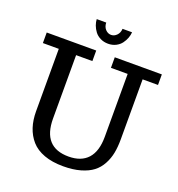

<svg xmlns="http://www.w3.org/2000/svg" viewBox="-162 -1051 1106 1196"><g transform="rotate(20 391.5 -453.5)"><path d="M9.8 0ZM390.1 13.2Q317.4 13.2 263.4 -6.6Q209.5 -26.4 177.7 -62.7Q146 -99.1 130.6 -146.2Q115.2 -193.4 115.2 -252V-665H9.8V-734.9H337.9V-665H230V-245.1Q230 -55.2 400.9 -55.2Q484.4 -55.2 528.1 -103.5Q571.8 -151.9 571.8 -248V-665H460.9V-734.9H772.9V-665H670.9V-267.1Q670.9 -216.8 663.1 -176.5Q655.3 -136.2 635.7 -99.9Q616.2 -63.5 584.7 -39.3Q553.2 -15.1 504.2 -1Q455.1 13.2 390.1 13.2ZM508.8 -918Q507.8 -899.4 500.5 -879.6Q493.2 -859.9 479.7 -841.6Q466.3 -823.2 443.4 -811.5Q420.4 -799.8 392.1 -799.8Q363.8 -799.8 340.6 -811.3Q317.4 -822.8 303.5 -841.3Q289.6 -859.9 282.2 -880.1Q274.9 -900.4 273.9 -919.9H336.9Q337.4 -892.1 353.5 -875Q369.6 -857.9 391.1 -857.9Q411.6 -857.9 428 -874.5Q444.3 -891.1 445.8 -918Z"/></g></svg>

Font: Trocchi
Style: Regular
Weight: 400
Designer: vernon adams
Version: Version 1.0; ttfautohint (v0.8) -l 6 -r 50 -G 100